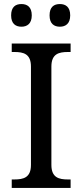

<svg xmlns="http://www.w3.org/2000/svg" viewBox="-20 -929 407 949"><path d="M276 -797C304 -797 327 -812 327 -853C327 -895 304 -909 276 -909C247 -909 225 -895 225 -853C225 -812 247 -797 276 -797ZM86 -797C114 -797 137 -812 137 -853C137 -895 114 -909 86 -909C57 -909 35 -895 35 -853C35 -812 57 -797 86 -797ZM38 0H329V-42H316C271 -42 234 -51 234 -114V-600C234 -663 271 -672 316 -672H329V-714H38V-672H51C96 -672 133 -663 133 -600V-114C133 -51 96 -42 51 -42H38Z"/></svg>

Font: Noto Serif Balinese
Style: Regular
Weight: 400
Designer: Monotype Design Team
Foundry: Monotype Imaging Inc.
Version: Version 2.005